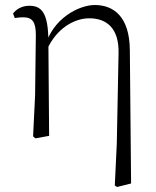

<svg xmlns="http://www.w3.org/2000/svg" viewBox="-20 -542 624 766"><path d="M112 2 121 10 176 0 173 -377V-381C172 -492 145 -519 97 -519C66 -519 44 -504 32 -488L39 -470C51 -472 61 -473 72 -473C109 -473 123 -455 123 -402L120 -161ZM438 198 447 204 503 190 498 -342C497 -476 433 -522 358 -522C295 -522 189 -468 160 -356H158L168 -345C205 -428 276 -469 336 -469C407 -469 455 -428 453 -330L446 30Z"/></svg>

Font: Source Han Serif TW VF
Style: Regular
Weight: 250
Designer: Ryoko NISHIZUKA 西塚涼子 (kana & ideographs); Frank Grießhammer (Latin, Greek & Cyrillic); Wenlong ZHANG 张文龙 (bopomofo); San
Foundry: Adobe
Version: Version 2.002;hotconv 1.1.0;makeotfexe 2.6.0